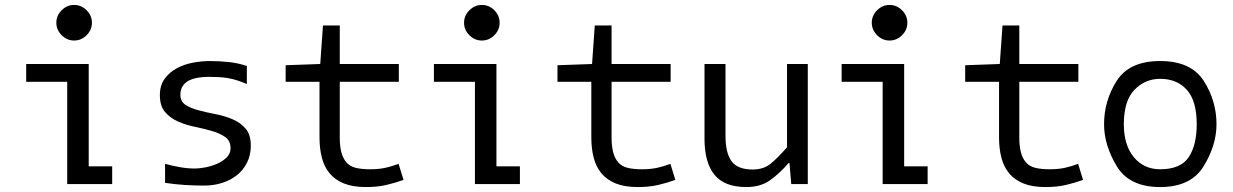

<svg xmlns="http://www.w3.org/2000/svg" viewBox="-20 -745 4990 777"><path d="M339 -72H434V0H252V-414H86V-486H339ZM280 -581Q309 -581 330.5 -602.5Q352 -624 352 -653Q352 -682 330.5 -703.5Q309 -725 280 -725Q251 -725 229.5 -703.5Q208 -682 208 -653Q208 -624 229.5 -602.5Q251 -581 280 -581Z M648 -82Q677 -74 708 -68.5Q739 -63 769 -63Q786 -63 810.5 -67.5Q835 -72 858 -82Q881 -92 897 -107.5Q913 -123 913 -145Q913 -175 892 -190Q871 -205 839 -214.5Q807 -224 770 -231.5Q733 -239 701 -253Q669 -267 648 -291.5Q627 -316 627 -360Q627 -400 646.5 -426.5Q666 -453 696 -469Q726 -485 761.5 -491.5Q797 -498 829 -498Q867 -498 905 -494Q943 -490 979 -478V-405Q958 -414 939 -420Q920 -426 902 -429Q884 -432 864.5 -433Q845 -434 822 -434Q804 -434 784 -431Q764 -428 747.5 -420.5Q731 -413 720.5 -398.5Q710 -384 710 -362Q710 -334 731 -320.5Q752 -307 784 -298.5Q816 -290 852.5 -283Q889 -276 921 -262.5Q953 -249 974 -224.5Q995 -200 995 -156Q995 -117 979.5 -86.5Q964 -56 938 -35.5Q912 -15 878 -4.5Q844 6 807 6Q767 6 727.5 3.5Q688 1 648 -5Z M1355 -188Q1355 -155 1361 -130.5Q1367 -106 1381 -89Q1395 -72 1419 -66Q1443 -60 1478 -60Q1513 -60 1540 -66Q1567 -72 1593 -82L1613 -17Q1580 -5 1543.5 3.5Q1507 12 1461 12Q1408 12 1372 -2.5Q1336 -17 1314 -43.5Q1292 -70 1282.5 -107Q1273 -144 1273 -189V-414H1136V-481L1276 -486L1287 -642H1355V-486H1594V-414H1355Z M1989 -72H2084V0H1902V-414H1736V-486H1989ZM1930 -581Q1959 -581 1980.5 -602.5Q2002 -624 2002 -653Q2002 -682 1980.5 -703.5Q1959 -725 1930 -725Q1901 -725 1879.5 -703.5Q1858 -682 1858 -653Q1858 -624 1879.5 -602.5Q1901 -581 1930 -581Z M2455 -188Q2455 -155 2461 -130.5Q2467 -106 2481 -89Q2495 -72 2519 -66Q2543 -60 2578 -60Q2613 -60 2640 -66Q2667 -72 2693 -82L2713 -17Q2680 -5 2643.5 3.5Q2607 12 2561 12Q2508 12 2472 -2.5Q2436 -17 2414 -43.5Q2392 -70 2382.5 -107Q2373 -144 2373 -189V-414H2236V-481L2376 -486L2387 -642H2455V-486H2694V-414H2455Z M2916 -195Q2916 -126 2940.5 -92.5Q2965 -59 3026 -59Q3068 -59 3096 -80.5Q3124 -102 3165 -149V-486H3249V0H3182L3175 -85H3171Q3134 -42 3095.5 -15Q3057 12 3000 12Q2912 12 2871.5 -37.5Q2831 -87 2831 -184V-486H2916Z M3639 -72H3734V0H3552V-414H3386V-486H3639ZM3580 -581Q3609 -581 3630.5 -602.5Q3652 -624 3652 -653Q3652 -682 3630.5 -703.5Q3609 -725 3580 -725Q3551 -725 3529.5 -703.5Q3508 -682 3508 -653Q3508 -624 3529.5 -602.5Q3551 -581 3580 -581Z M4105 -188Q4105 -155 4111 -130.5Q4117 -106 4131 -89Q4145 -72 4169 -66Q4193 -60 4228 -60Q4263 -60 4290 -66Q4317 -72 4343 -82L4363 -17Q4330 -5 4293.5 3.5Q4257 12 4211 12Q4158 12 4122 -2.5Q4086 -17 4064 -43.5Q4042 -70 4032.5 -107Q4023 -144 4023 -189V-414H3886V-481L4026 -486L4037 -642H4105V-486H4344V-414H4105Z M4448 -242Q4448 -337 4499 -417.5Q4550 -498 4675 -498Q4800 -498 4851.5 -417.5Q4903 -337 4903 -242Q4903 -158 4851.5 -73Q4800 12 4675 12Q4550 12 4499 -73Q4448 -158 4448 -242ZM4528 -242Q4528 -158 4568.5 -109Q4609 -60 4675 -60Q4758 -60 4790.5 -109Q4823 -158 4823 -242Q4823 -337 4783 -381.5Q4743 -426 4675 -426Q4614 -426 4571 -381.5Q4528 -337 4528 -242Z"/></svg>

Font: Codetta
Style: Regular
Weight: 400
Italic angle: -11°
Designer: Ulrich Proeller
Foundry: PROSA GmbH
Version: Version 2.00;September 29, 2018;FontCreator 11.5.0.2427 64-b